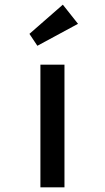

<svg xmlns="http://www.w3.org/2000/svg" viewBox="-20 -802 449 822"><path d="M153 0V-525H256V0ZM140 -606 106 -657 249 -782 314 -700Z"/></svg>

Font: Lexend Mega
Style: Regular
Weight: 400
Designer: Bonnie Shaver-Troup, Thomas Jockin
Foundry: Lexend
Version: Version 1.007